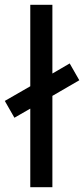

<svg xmlns="http://www.w3.org/2000/svg" viewBox="-40 -779 350 799"><path d="M290 -445 178 -380V0H86V-327L20 -289L-20 -359L86 -420V-759H178V-473L250 -515Z"/></svg>

Font: Telex
Style: Regular
Weight: 400
Designer: Andres Torresi
Foundry: Andres Torresi
Version: Version 1.100